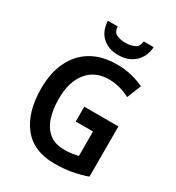

<svg xmlns="http://www.w3.org/2000/svg" viewBox="-218 -1062 1100 1202"><g transform="rotate(30 331.5 -461.0)"><path d="M346 -392H593V-29Q539 -10 483.5 0Q428 10 361 10Q210 10 132.5 -88Q55 -186 55 -358Q55 -469 94.5 -551.5Q134 -634 209.5 -679Q285 -724 395 -724Q448 -724 498 -712Q548 -700 589 -680L548 -578Q516 -596 476.5 -607Q437 -618 395 -618Q297 -618 240 -549Q183 -480 183 -356Q183 -280 202 -221.5Q221 -163 262.5 -129.5Q304 -96 371 -96Q404 -96 427 -99.5Q450 -103 471 -108V-285H346ZM536 -932Q532 -863 486 -820.5Q440 -778 368 -778Q295 -778 251.5 -819Q208 -860 205 -932H276Q278 -892 304.5 -879.5Q331 -867 370 -867Q404 -867 432.5 -880Q461 -893 464 -932Z"/></g></svg>

Font: Noto Sans Malayalam SemiCondensed SemiBold
Style: Regular
Weight: 600
Width: 4
Designer: Jelle Bosma - Monotype Design Team
Foundry: Monotype Imaging Inc.
Version: Version 2.104; ttfautohint (v1.8.4.7-5d5b)